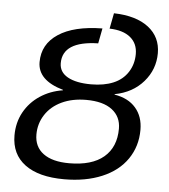

<svg xmlns="http://www.w3.org/2000/svg" viewBox="-51 -744 703 801"><g transform="rotate(5 300.0 -344.0)"><path d="M394 -698.2Q487.3 -695.8 539.1 -655.8Q590.8 -615.7 590.8 -547.9Q590.8 -480 545.9 -428.2Q501 -376.5 426.3 -362.3L425.8 -360.4Q483.9 -351.1 515.1 -314.9Q546.4 -278.8 546.4 -223.1Q546.4 -154.3 509.8 -100.8Q473.1 -47.4 405 -18.8Q336.9 9.8 247.1 9.8Q140.1 9.8 82.5 -33Q24.9 -75.7 24.9 -154.8Q24.9 -208.5 48.8 -252Q72.8 -295.4 114.7 -323.2Q156.7 -351.1 209.5 -359.4L210 -361.3Q102.5 -392.1 102.5 -468.3Q102.5 -543.5 167.5 -586.4Q232.4 -629.4 351.6 -630.9L339.4 -567.4Q190.9 -564 190.9 -471.7Q190.9 -434.1 226.3 -414.3Q261.7 -394.5 324.7 -394.5Q378.4 -394.5 417.5 -410.9Q456.5 -427.2 478 -460.7Q499.5 -494.1 499.5 -536.6Q499.5 -580.6 468.8 -606Q438 -631.3 381.3 -632.8ZM456.5 -220.2Q456.5 -270.5 418.9 -299.3Q381.3 -328.1 310.5 -328.1Q252.4 -328.1 208.3 -307.4Q164.1 -286.6 139.9 -249.3Q115.7 -211.9 115.7 -166.5Q115.7 -114.7 153.6 -86.7Q191.4 -58.6 261.7 -58.6Q356.9 -58.6 406.7 -100.8Q456.5 -143.1 456.5 -220.2ZM133.3 -658.7Z"/></g></svg>

Font: Liberation Mono
Style: Italic
Weight: 400
Italic angle: -12°
Monospace: yes
Designer: Steve Matteson
Foundry: Ascender Corporation
Version: Version 2.1.5